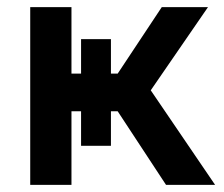

<svg xmlns="http://www.w3.org/2000/svg" viewBox="-20 -520 630 540"><path d="M65 -500H181V-313H208V-410H292V-313H311L435 -500H565L404 -266L585 0H447L311 -207H292V-110H208V-207H181V0H65Z"/></svg>

Font: PT Root UI Bold
Style: Regular
Weight: 700
Designer: Vitaly Kuzmin
Foundry: ParaType Ltd.
Version: Version 2.000G